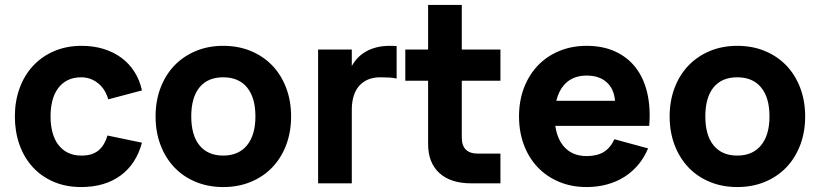

<svg xmlns="http://www.w3.org/2000/svg" viewBox="-20 -740 3310 775"><path d="M308 15Q245 15 195.2 -6.8Q145.5 -28.5 111 -66.8Q76.5 -105 58.2 -157.2Q40 -209.5 40 -270Q40 -331.5 59 -383.8Q78 -436 113.2 -474Q148.5 -512 198.2 -533.5Q248 -555 310 -555Q357.5 -555 398 -542.5Q438.5 -530 470 -506.8Q501.5 -483.5 522.8 -450Q544 -416.5 553 -375L417 -339Q405 -381 375.2 -404.5Q345.5 -428 308 -428Q276 -428 252.5 -416Q229 -404 213.8 -382.8Q198.5 -361.5 191.2 -332.8Q184 -304 184 -270Q184 -235 191.8 -205.8Q199.5 -176.5 215.2 -155.8Q231 -135 254.2 -123.5Q277.5 -112 308 -112Q331 -112 348 -117.2Q365 -122.5 377.8 -133Q390.5 -143.5 399.2 -158.5Q408 -173.5 414 -193L553 -164Q529.5 -77 466 -31Q402.5 15 308 15Z M881 15Q820.5 15 770.2 -5.8Q720 -26.5 684 -64.2Q648 -102 628 -154.5Q608 -207 608 -270Q608 -333 628 -385.5Q648 -438 684 -475.5Q720 -513 770.2 -534Q820.5 -555 881 -555Q942 -555 992.2 -534.2Q1042.5 -513.5 1078.8 -475.8Q1115 -438 1135 -385.5Q1155 -333 1155 -270Q1155 -207 1135 -154.5Q1115 -102 1078.8 -64.2Q1042.5 -26.5 992.2 -5.8Q942 15 881 15ZM881 -112Q943 -112 977 -153.5Q1011 -195 1011 -270Q1011 -346 977.2 -387Q943.5 -428 881 -428Q818.5 -428 785.2 -387.2Q752 -346.5 752 -270Q752 -194 785.5 -153Q819 -112 881 -112Z M1581 -423Q1568 -426 1551.8 -427Q1535.5 -428 1516 -428Q1487 -428 1465.2 -418.8Q1443.5 -409.5 1429 -392.5Q1414.5 -375.5 1407.2 -351.2Q1400 -327 1400 -297.5V0H1264V-540H1400V-473.5Q1410 -491.5 1424.2 -506.5Q1438.5 -521.5 1457.5 -532.2Q1476.5 -543 1500.5 -549Q1524.5 -555 1554 -555Q1561 -555 1567.5 -554.8Q1574 -554.5 1581 -554Z M1616 -540H1708V-720H1844V-540H2000V-414H1844V-185Q1844 -120 1909 -120H2000V0H1882Q1799 0 1753.5 -41.5Q1708 -83 1708 -159V-414H1616Z M2348 -110Q2390 -110 2417 -126.5Q2444 -143 2460 -178L2596 -141Q2580.5 -104 2556.2 -75Q2532 -46 2500.2 -26Q2468.5 -6 2430 4.5Q2391.5 15 2348 15Q2287 15 2236.8 -6Q2186.5 -27 2150.5 -64.8Q2114.5 -102.5 2094.8 -155Q2075 -207.5 2075 -270Q2075 -333.5 2095.2 -386Q2115.5 -438.5 2151.5 -476Q2187.5 -513.5 2237.8 -534.2Q2288 -555 2348 -555Q2413.5 -555 2463.5 -532Q2513.5 -509 2546 -467Q2578.5 -425 2592.5 -365.2Q2606.5 -305.5 2600.5 -232H2221.5Q2230 -173.5 2262.5 -141.8Q2295 -110 2348 -110ZM2462.5 -333Q2458.5 -381.5 2428.5 -408.2Q2398.5 -435 2348 -435Q2299.5 -435 2268.5 -408.5Q2237.5 -382 2225.5 -333Z M2956 15Q2895.5 15 2845.2 -5.8Q2795 -26.5 2759 -64.2Q2723 -102 2703 -154.5Q2683 -207 2683 -270Q2683 -333 2703 -385.5Q2723 -438 2759 -475.5Q2795 -513 2845.2 -534Q2895.5 -555 2956 -555Q3017 -555 3067.2 -534.2Q3117.5 -513.5 3153.8 -475.8Q3190 -438 3210 -385.5Q3230 -333 3230 -270Q3230 -207 3210 -154.5Q3190 -102 3153.8 -64.2Q3117.5 -26.5 3067.2 -5.8Q3017 15 2956 15ZM2956 -112Q3018 -112 3052 -153.5Q3086 -195 3086 -270Q3086 -346 3052.2 -387Q3018.5 -428 2956 -428Q2893.5 -428 2860.2 -387.2Q2827 -346.5 2827 -270Q2827 -194 2860.5 -153Q2894 -112 2956 -112Z"/></svg>

Font: Vela Sans ExtBd
Style: Regular
Weight: 800
Designer: Principal design: Mikhail Sharanda - project Manrope.
Design modification: Ravid Balaliev
Foundry: Mikhail Sharanda
Version: Version 1.001